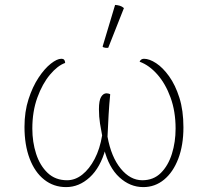

<svg xmlns="http://www.w3.org/2000/svg" viewBox="-20 -752 849 784"><path d="M568 -512Q590 -512 617.5 -494Q645 -476 670.5 -440.5Q696 -405 712.5 -353Q729 -301 729 -232Q729 -159 708 -104Q687 -49 650 -18.5Q613 12 565 12Q511 12 467.5 -28Q424 -68 405 -144H411Q390 -68 346.5 -28Q303 12 250 12Q199 12 160.5 -18.5Q122 -49 101 -104.5Q80 -160 80 -234Q80 -296 96.5 -347Q113 -398 137.5 -435Q162 -472 187.5 -492Q213 -512 230 -512Q240 -512 243 -506.5Q246 -501 246 -495Q215 -484 184 -447Q153 -410 132.5 -353.5Q112 -297 112 -227Q112 -172 127.5 -124Q143 -76 174.5 -46Q206 -16 254 -16Q287 -16 316 -39Q345 -62 366.5 -103Q388 -144 397 -199Q393 -219 388.5 -247Q384 -275 384 -306Q384 -342 393 -356.5Q402 -371 415 -371Q418 -371 422.5 -370Q427 -369 430 -367Q426 -327 423.5 -284Q421 -241 419 -194Q434 -111 473 -63.5Q512 -16 561 -16Q607 -16 637 -46Q667 -76 682 -124Q697 -172 697 -227Q697 -297 676.5 -353.5Q656 -410 622.5 -448Q589 -486 550 -500Q555 -512 568 -512ZM422 -557Q418 -556 409.5 -557Q401 -558 399 -562L450 -732Q461 -731 469.5 -728.5Q478 -726 486 -719Z"/></svg>

Font: Arima Thin Thin
Style: Regular
Weight: 250
Version: Version 1.100